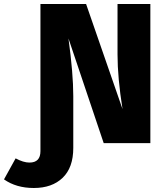

<svg xmlns="http://www.w3.org/2000/svg" viewBox="-148 -715 825 959"><path d="M439 -695H603V0H370L194 -523Q218 -347 218 -235V24Q218 122 165 173Q112 224 21 224Q-67 224 -128 181L-70 76Q-31 97 -1 97Q54 97 54 40V-695H282L464 -170Q439 -327 439 -443Z"/></svg>

Font: FiraGO ExtraBold
Style: Regular
Weight: 800
Designer: bBox Type
Foundry: bBox Type GmbH
Version: Version 1.001;PS 001.001;hotconv 1.0.88;makeotf.lib2.5.64775